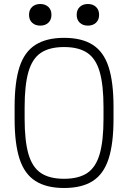

<svg xmlns="http://www.w3.org/2000/svg" viewBox="-20 -929 640 959"><path d="M300 10Q212 10 157 -25Q102 -60 77.5 -136Q53 -212 53 -335V-395Q53 -519 77.5 -594.5Q102 -670 157 -705Q212 -740 300 -740Q389 -740 443.5 -705Q498 -670 522.5 -594.5Q547 -519 547 -395V-335Q547 -212 522.5 -136Q498 -60 443.5 -25Q389 10 300 10ZM300 -36Q373 -36 416 -65Q459 -94 478 -160Q497 -226 497 -337V-393Q497 -504 478 -570Q459 -636 416 -665Q373 -694 300 -694Q227 -694 184 -665Q141 -636 122 -570Q103 -504 103 -393V-337Q103 -226 122 -160Q141 -94 184 -65Q227 -36 300 -36ZM181 -801Q156 -801 140.5 -815.5Q125 -830 125 -855Q125 -880 140.5 -894.5Q156 -909 181 -909Q206 -909 221.5 -894.5Q237 -880 237 -855Q237 -830 221.5 -815.5Q206 -801 181 -801ZM419 -801Q394 -801 378.5 -815.5Q363 -830 363 -855Q363 -880 378.5 -894.5Q394 -909 419 -909Q444 -909 459.5 -894.5Q475 -880 475 -855Q475 -830 459.5 -815.5Q444 -801 419 -801Z"/></svg>

Font: M PLUS Code Latin Expanded Light
Style: Regular
Weight: 300
Width: 7
Designer: Coji Morishita
Foundry: UNDERFOREST DESIGN
Version: Version 1.002; ttfautohint (v1.8.3)